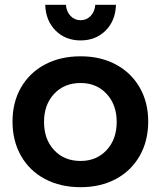

<svg xmlns="http://www.w3.org/2000/svg" viewBox="-20 -773 668 798"><path d="M596 -268Q596 -187 560.5 -125Q525 -63 461.5 -29Q398 5 315 5Q231 5 167 -29Q103 -63 67.5 -125Q32 -187 32 -268Q32 -348 67.5 -409.5Q103 -471 167 -505Q231 -539 315 -539Q398 -539 461.5 -505Q525 -471 560.5 -409.5Q596 -348 596 -268ZM163 -266Q163 -194 205 -149Q247 -104 315 -104Q381 -104 423 -149Q465 -194 465 -266Q465 -338 423 -383Q381 -428 315 -428Q247 -428 205 -383Q163 -338 163 -266ZM315 -689Q340 -689 357 -707Q374 -725 376 -753H462Q460 -687 419 -646Q378 -605 315 -605Q252 -605 211 -646Q170 -687 168 -753H254Q256 -725 273 -707Q290 -689 315 -689Z"/></svg>

Font: Montserrat Medium
Style: Regular
Weight: 500
Designer: Julieta Ulanovsky
Foundry: Julieta Ulanovsky
Version: Version 6.001